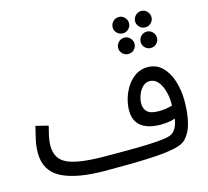

<svg xmlns="http://www.w3.org/2000/svg" viewBox="-118 -965 1218 1123"><g transform="rotate(-15 491.5 -403.5)"><path d="M390 21 416 -61Q477 -61 540.5 -61Q604 -61 660 -63Q716 -65 756.5 -70Q797 -75 813 -85Q847 -107 856 -169Q836 -162 813.5 -159Q791 -156 769 -156Q693 -156 651.5 -187.5Q610 -219 610 -283Q610 -321 622 -359.5Q634 -398 656 -430Q678 -462 709 -481.5Q740 -501 778 -501Q832 -501 867.5 -466Q903 -431 920.5 -374.5Q938 -318 938 -255Q938 -180 923.5 -122.5Q909 -65 874 -30Q855 -11 807.5 -0.5Q760 10 693 14.5Q626 19 548 20Q470 21 390 21ZM689 -303Q689 -272 709 -253.5Q729 -235 778 -235Q821 -235 860 -247Q860 -253 860 -261Q860 -302 849 -338.5Q838 -375 818 -397Q798 -419 770 -419Q746 -419 728 -401.5Q710 -384 699.5 -357Q689 -330 689 -303ZM390 21Q212 21 121 -26Q30 -73 30 -182Q30 -219 39 -260.5Q48 -302 58 -339L133 -320Q127 -298 119.5 -264.5Q112 -231 112 -205Q112 -153 138.5 -121.5Q165 -90 231 -75.5Q297 -61 416 -61L436 -11ZM693 -729Q672 -729 657.5 -743.5Q643 -758 643 -778Q643 -798 657.5 -813Q672 -828 693 -828Q713 -828 727.5 -813Q742 -798 742 -778Q742 -758 727.5 -743.5Q713 -729 693 -729ZM829 -729Q808 -729 793.5 -743.5Q779 -758 779 -778Q779 -798 793.5 -813Q808 -828 829 -828Q849 -828 863.5 -813Q878 -798 878 -778Q878 -758 863.5 -743.5Q849 -729 829 -729ZM693 -604Q672 -604 657.5 -618.5Q643 -633 643 -653Q643 -673 657.5 -688Q672 -703 693 -703Q713 -703 727.5 -688Q742 -673 742 -653Q742 -633 727.5 -618.5Q713 -604 693 -604ZM829 -604Q808 -604 793.5 -618.5Q779 -633 779 -653Q779 -673 793.5 -688Q808 -703 829 -703Q849 -703 863.5 -688Q878 -673 878 -653Q878 -633 863.5 -618.5Q849 -604 829 -604Z"/></g></svg>

Font: Noto IKEA Arabic
Style: Regular
Weight: 400
Designer: Monotype Design Team
Foundry: Monotype Imaging Inc.
Version: Version 1.200